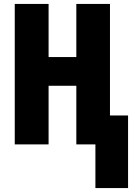

<svg xmlns="http://www.w3.org/2000/svg" viewBox="-20 -734 686 976"><path d="M631 222V-147H539V-714H368V-444H227V-714H55V0H227V-298H368V0H465V222Z"/></svg>

Font: Noto Sans Display Condensed Black
Style: Regular
Weight: 900
Width: 3
Designer: Monotype Design team
Foundry: Monotype Imaging Inc.
Version: 1.000